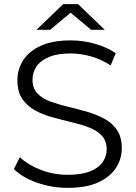

<svg xmlns="http://www.w3.org/2000/svg" viewBox="-20 -901 655 927"><path d="M307 6Q229 6 157.5 -19.5Q86 -45 47 -85L76 -142Q113 -106 175.5 -81.5Q238 -57 307 -57Q373 -57 414.5 -73.5Q456 -90 475.5 -118Q495 -146 495 -180Q495 -221 471.5 -246Q448 -271 410 -285.5Q372 -300 326 -311Q280 -322 234 -334.5Q188 -347 149.5 -368Q111 -389 87.5 -423.5Q64 -458 64 -514Q64 -566 91.5 -609.5Q119 -653 176 -679.5Q233 -706 322 -706Q381 -706 439 -689.5Q497 -673 539 -644L514 -585Q469 -615 418.5 -629Q368 -643 321 -643Q258 -643 217 -626Q176 -609 156.5 -580.5Q137 -552 137 -516Q137 -475 160.5 -450Q184 -425 222.5 -411Q261 -397 307 -386Q353 -375 398.5 -362Q444 -349 482.5 -328.5Q521 -308 544.5 -274Q568 -240 568 -185Q568 -134 540 -90.5Q512 -47 454.5 -20.5Q397 6 307 6ZM156 -757 285 -881H357L486 -757H420L293 -863H349L222 -757Z"/></svg>

Font: MOST Montserrat
Style: Regular
Weight: 400
Designer: Julieta Ulanovsky
Foundry: Julieta Ulanovsky
Version: Version 8.000;March 11, 2024;FontCreator 15.0.0.2926 64-bit